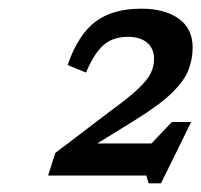

<svg xmlns="http://www.w3.org/2000/svg" viewBox="-20 -736 464 443"><path d="M421 -454.5 351.5 -313H323L317.5 -331H91L107.5 -383L233 -478.5Q276.5 -510 298.5 -530.8Q320.5 -551.5 328 -567.5Q335.5 -583.5 335.5 -600Q335.5 -623.5 319.8 -637.2Q304 -651 275 -651Q239.5 -651 217.8 -631Q196 -611 178.5 -568.5L136 -586Q160.5 -656.5 200.5 -686.2Q240.5 -716 306 -716Q360 -716 392.2 -693Q424.5 -670 424.5 -626.5Q424.5 -600 415 -575Q405.5 -550 377 -522Q348.5 -494 291 -458.5L204.5 -405H329.5L376.5 -454.5Z"/></svg>

Font: Newsreader Caption
Style: Italic
Weight: 400
Italic angle: -17°
Designer: Hugues Gentile
Foundry: Production Type
Version: Version 1.001